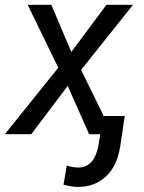

<svg xmlns="http://www.w3.org/2000/svg" viewBox="-49 -548 589 784"><path d="M160.6 -528.3H64L189 -271.5L-29.3 0H78.6L227.5 -197.3L314.9 0H360.4L352.5 48.8C340.8 106.9 313.5 136.2 270 136.2C253.9 135.7 238.8 132.8 223.6 128.4L210.4 206.1C231 211.4 249.5 214.8 266.6 215.3C267.6 215.3 268.6 215.3 269.5 215.3C314.9 215.3 352.5 201.2 382.8 173.3C413.1 145.5 432.6 105.5 441.4 53.2L460.4 -74.2H374.5L282.2 -262.7L494.1 -528.3H385.7L242.2 -335.9Z"/></svg>

Font: Roboto
Style: Italic
Weight: 400
Italic angle: -12°
Designer: Google
Version: Version 2.137; 2017